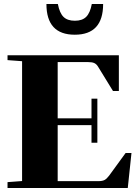

<svg xmlns="http://www.w3.org/2000/svg" viewBox="-20 -939 686 959"><path d="M211.9 -918.9H269Q277.8 -873.5 297.4 -854.5Q316.9 -835.4 354 -835.4Q391.1 -835.4 410.6 -855Q430.2 -874.5 438.5 -918.9H495.1Q495.1 -765.6 353.5 -765.6Q211.9 -765.6 211.9 -918.9ZM17.6 0V-29.3L90.3 -34.7V-633.3L17.6 -638.7V-663.1H573.7V-484.4H544.4L469.2 -606.9Q461.9 -618.7 451.2 -623.8Q440.4 -628.9 420.4 -628.9H268.1V-348.1H437V-446.3H466.3V-226.1H437V-314H268.1V-34.2H471.2Q491.2 -34.2 502.2 -40Q513.2 -45.9 524.9 -61.5L607.4 -174.8H636.7L618.2 0Z"/></svg>

Font: Elstob Grade
Style: Regular
Weight: 400
Designer: Peter S. Baker
Version: Version 1.015